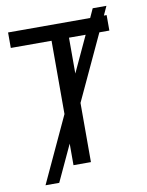

<svg xmlns="http://www.w3.org/2000/svg" viewBox="-91 -825 739 965"><g transform="rotate(-10 278.0 -342.5)"><path d="M520 -760H450L429 -714H10V-635H218V-261L62 75H132L218 -110V0H307V-302L462 -635H513V-714H499ZM307 -452V-635H392Z"/></g></svg>

Font: Noto Sans Thai
Style: Regular
Weight: 400
Designer: Monotype Design Team
Foundry: Monotype Imaging Inc.
Version: Version 1.901